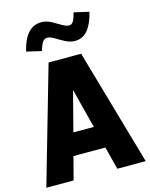

<svg xmlns="http://www.w3.org/2000/svg" viewBox="-136 -1030 873 1116"><g transform="rotate(-15 300.0 -472.0)"><path d="M1 0 202 -700H398L599 0H428L393 -137H201L165 0ZM236 -270H359L298 -509ZM182 -774 92 -795Q109 -866 141 -901.5Q173 -937 221 -937Q251 -937 279 -922Q307 -907 331.5 -892Q356 -877 374 -877Q389 -877 398.5 -891.5Q408 -906 418 -944L508 -923Q491 -853 460.5 -817Q430 -781 384 -781Q355 -781 326.5 -796Q298 -811 273.5 -826Q249 -841 231 -841Q215 -841 204 -826.5Q193 -812 182 -774Z"/></g></svg>

Font: Red Hat Mono
Style: Regular
Weight: 300
Monospace: yes
Designer: Pentagram, MCKL
Foundry: Pentagram, MCKL
Version: Version 1.023